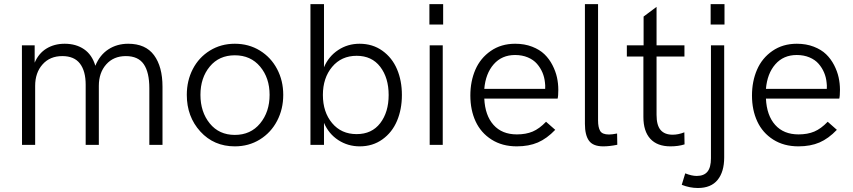

<svg xmlns="http://www.w3.org/2000/svg" viewBox="-20 -710 4182 941"><path d="M87.9 0 87.4 -487.8H149.9V-402.8Q169.4 -448.7 208 -472.2Q246.6 -495.6 296.9 -495.6Q352.5 -495.6 391.8 -468.8Q431.2 -441.9 447.3 -387.7Q468.8 -440.4 511 -468Q553.2 -495.6 608.4 -495.6Q693.4 -495.6 734.9 -439.5Q776.4 -383.3 776.4 -285.2V0H711.9V-277.3Q711.9 -355.5 684.6 -395.3Q657.2 -435.1 596.7 -435.1Q536.6 -435.1 500.5 -394.3Q464.4 -353.5 464.4 -289.1V0H399.9V-294.9Q399.9 -361.8 371.8 -398.4Q343.8 -435.1 285.2 -435.1Q224.6 -435.1 188.5 -394.3Q152.3 -353.5 152.3 -289.1V0Z M1130.9 7.3Q1028.3 7.3 961.9 -65.4Q895.5 -138.2 895.5 -245.1Q895.5 -314.5 925 -371.6Q954.6 -428.7 1008.8 -462.2Q1063 -495.6 1130.9 -495.6Q1199.2 -495.6 1253.7 -462.2Q1308.1 -428.7 1338.1 -371.6Q1368.2 -314.5 1368.2 -245.1Q1368.2 -175.3 1338.1 -117.7Q1308.1 -60.1 1253.7 -26.4Q1199.2 7.3 1130.9 7.3ZM1130.9 -48.8Q1208.5 -48.8 1254.9 -105.2Q1301.3 -161.6 1301.3 -245.1Q1301.3 -328.1 1254.9 -383.5Q1208.5 -439 1130.9 -439Q1053.7 -439 1008.1 -383.8Q962.4 -328.6 962.4 -245.1Q962.4 -161.1 1008.1 -105Q1053.7 -48.8 1130.9 -48.8Z M1743.2 7.3Q1685.1 7.3 1637.9 -23.4Q1590.8 -54.2 1567.9 -107.9V0H1501.5V-689.9H1567.9V-380.4Q1590.8 -434.1 1637.5 -464.8Q1684.1 -495.6 1742.2 -495.6Q1806.2 -495.6 1854 -461.4Q1901.9 -427.2 1925.8 -370.8Q1949.7 -314.5 1949.7 -244.6Q1949.7 -174.3 1925.8 -117.7Q1901.9 -61 1854.2 -26.9Q1806.6 7.3 1743.2 7.3ZM1728 -52.7Q1802.2 -52.7 1843.5 -106.4Q1884.8 -160.2 1884.8 -244.6Q1884.8 -328.6 1843.5 -382.6Q1802.2 -436.5 1728 -436.5Q1653.3 -436.5 1607.9 -382.3Q1562.5 -328.1 1562.5 -244.6Q1562.5 -160.6 1607.7 -106.7Q1652.8 -52.7 1728 -52.7Z M2084.5 -589.8V-689.9H2151.9V-589.8ZM2085.9 0V-487.8H2149.9V0Z M2512.7 7.3Q2441.4 7.3 2389.2 -25.9Q2336.9 -59.1 2311 -115Q2285.2 -170.9 2285.2 -241.7Q2285.2 -311.5 2309.8 -368.4Q2334.5 -425.3 2385.3 -460.4Q2436 -495.6 2504.9 -495.6Q2550.8 -495.6 2587.9 -481.2Q2625 -466.8 2648.4 -444.1Q2671.9 -421.4 2687.5 -391.1Q2703.1 -360.8 2709.7 -330.8Q2716.3 -300.8 2716.3 -270Q2716.3 -239.3 2712.9 -226.6H2353.5Q2357.4 -144 2398.9 -97.7Q2440.4 -51.3 2513.2 -51.3Q2557.6 -51.3 2590.6 -65.2Q2623.5 -79.1 2656.2 -113.3L2701.2 -73.7Q2660.2 -30.8 2616 -11.7Q2571.8 7.3 2512.7 7.3ZM2353.5 -274.4H2651.9Q2652.8 -293 2650.9 -305.2Q2648.4 -331.1 2638.7 -354.2Q2628.9 -377.4 2611.8 -397.2Q2594.7 -417 2566.9 -428.7Q2539.1 -440.4 2504.4 -440.4Q2439.5 -440.4 2399.7 -395Q2359.9 -349.6 2353.5 -274.4Z M2936.5 7.3Q2886.7 7.3 2866.7 -20.3Q2846.7 -47.9 2846.7 -103V-689.9H2911.1V-119.6Q2911.1 -85.9 2921.4 -68.4Q2931.6 -50.8 2964.8 -50.8Q2980 -50.8 3004.4 -55.7L3005.4 -0.5Q2967.3 7.3 2936.5 7.3Z M3266.1 7.3Q3201.2 7.3 3167.2 -29.8Q3133.3 -66.9 3133.3 -136.7V-433.1H3052.2V-487.8H3134.3V-628.9L3197.8 -676.3V-487.8H3334.5V-433.1H3197.8V-147Q3197.8 -96.2 3217.5 -73Q3237.3 -49.8 3276.9 -49.8Q3304.2 -49.8 3334 -61.5L3335 -2.4Q3304.7 7.3 3266.1 7.3Z M3462.9 -589.8V-689.9H3530.8V-589.8ZM3400.4 211.4Q3360.8 211.4 3321.3 195.8L3338.4 139.6Q3370.1 152.3 3394.5 152.3Q3430.2 152.3 3447.3 131.3Q3464.4 110.4 3464.4 65.9V-487.8H3529.3V61.5Q3529.3 131.8 3497.1 171.6Q3464.8 211.4 3400.4 211.4Z M3893.1 7.3Q3821.8 7.3 3769.5 -25.9Q3717.3 -59.1 3691.4 -115Q3665.5 -170.9 3665.5 -241.7Q3665.5 -311.5 3690.2 -368.4Q3714.8 -425.3 3765.6 -460.4Q3816.4 -495.6 3885.3 -495.6Q3931.2 -495.6 3968.3 -481.2Q4005.4 -466.8 4028.8 -444.1Q4052.2 -421.4 4067.9 -391.1Q4083.5 -360.8 4090.1 -330.8Q4096.7 -300.8 4096.7 -270Q4096.7 -239.3 4093.3 -226.6H3733.9Q3737.8 -144 3779.3 -97.7Q3820.8 -51.3 3893.6 -51.3Q3938 -51.3 3970.9 -65.2Q4003.9 -79.1 4036.6 -113.3L4081.5 -73.7Q4040.5 -30.8 3996.3 -11.7Q3952.1 7.3 3893.1 7.3ZM3733.9 -274.4H4032.2Q4033.2 -293 4031.2 -305.2Q4028.8 -331.1 4019 -354.2Q4009.3 -377.4 3992.2 -397.2Q3975.1 -417 3947.3 -428.7Q3919.4 -440.4 3884.8 -440.4Q3819.8 -440.4 3780 -395Q3740.2 -349.6 3733.9 -274.4Z"/></svg>

Font: HK Grotesk Legacy
Style: Regular
Weight: 400
Designer: Alfredo Marco Pradil
Foundry: Hanken Design Co.
Version: Version 2.022;PS 002.022;hotconv 1.0.88;makeotf.lib2.5.64775